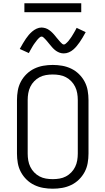

<svg xmlns="http://www.w3.org/2000/svg" viewBox="-20 -1137 640 1165"><path d="M300 8Q271 8 242.5 3Q214 -2 188 -14.5Q162 -27 141 -47.5Q120 -68 106.5 -93.5Q93 -119 88 -147.5Q83 -176 83 -205V-530Q83 -559 88 -587.5Q93 -616 106.5 -641.5Q120 -667 141 -687.5Q162 -708 188 -720.5Q214 -733 242.5 -738Q271 -743 300 -743Q329 -743 357.5 -738Q386 -733 412 -720.5Q438 -708 459 -687.5Q480 -667 493.5 -641.5Q507 -616 512 -587.5Q517 -559 517 -530V-205Q517 -176 512 -147.5Q507 -119 493.5 -93.5Q480 -68 459 -47.5Q438 -27 412 -14.5Q386 -2 357.5 3Q329 8 300 8ZM300 -50Q321 -50 341.5 -53.5Q362 -57 380 -66.5Q398 -76 412.5 -91Q427 -106 436 -124.5Q445 -143 448.5 -163.5Q452 -184 452 -205V-530Q452 -551 448.5 -571.5Q445 -592 436 -610.5Q427 -629 412.5 -644Q398 -659 380 -668.5Q362 -678 341.5 -681.5Q321 -685 300 -685Q279 -685 258.5 -681.5Q238 -678 220 -668.5Q202 -659 187.5 -644Q173 -629 164 -610.5Q155 -592 151.5 -571.5Q148 -551 148 -530V-205Q148 -184 151.5 -163.5Q155 -143 164 -124.5Q173 -106 187.5 -91Q202 -76 220 -66.5Q238 -57 258.5 -53.5Q279 -50 300 -50ZM367 -813Q361 -813 354.5 -814Q348 -815 342.5 -817Q337 -819 331 -822Q325 -825 320 -828.5Q315 -832 310.5 -836Q306 -840 301.5 -844.5Q297 -849 293 -854Q289 -859 285 -863.5Q281 -868 277 -873Q273 -878 268.5 -883.5Q264 -889 260 -893.5Q256 -898 252 -902Q248 -906 243 -910.5Q238 -915 233 -915Q227 -915 222.5 -911.5Q218 -908 212.5 -902.5Q207 -897 204.5 -893.5Q202 -890 199 -886Q196 -882 192.5 -877.5Q189 -873 185.5 -868Q182 -863 178.5 -857Q175 -851 171 -844Q167 -837 163 -830Q159 -823 155 -815L100 -840Q110 -858 119 -873.5Q128 -889 137 -902Q146 -915 154.5 -925Q163 -935 175 -945.5Q187 -956 202 -963Q217 -970 233 -970Q239 -970 245.5 -968.5Q252 -967 257.5 -965.5Q263 -964 269 -960.5Q275 -957 280 -953.5Q285 -950 289.5 -946Q294 -942 298.5 -937.5Q303 -933 307 -928.5Q311 -924 315 -919Q319 -914 323 -909Q327 -904 331.5 -899Q336 -894 340 -889Q344 -884 348 -880Q352 -876 357 -871.5Q362 -867 367 -867Q373 -867 377.5 -871Q382 -875 387.5 -880Q393 -885 395.5 -888.5Q398 -892 401 -896Q404 -900 407.5 -904.5Q411 -909 414.5 -914.5Q418 -920 421.5 -926Q425 -932 429 -938.5Q433 -945 437 -952.5Q441 -960 445 -968L500 -942Q490 -924 481 -908.5Q472 -893 463 -880.5Q454 -868 445.5 -857.5Q437 -847 425 -836.5Q413 -826 398 -819.5Q383 -813 367 -813ZM128 -1063V-1117H473V-1063Z"/></svg>

Font: Iosevka Light Extended
Style: Regular
Weight: 300
Width: 7
Monospace: yes
Designer: Belleve Invis
Foundry: Belleve Invis
Version: Version 32.5.0; ttfautohint (v1.8.4)